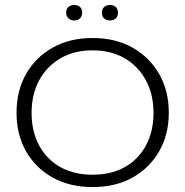

<svg xmlns="http://www.w3.org/2000/svg" viewBox="-20 -748 750 778"><path d="M355 10Q263 10 193.5 -28.5Q124 -67 85.5 -135Q47 -203 47 -291Q47 -380 85.5 -448Q124 -516 193.5 -555Q263 -594 355 -594Q448 -594 517 -555Q586 -516 625 -448Q664 -380 664 -291Q664 -203 625 -135Q586 -67 517 -28.5Q448 10 355 10ZM355 -40Q430 -40 485 -70.5Q540 -101 571 -158Q602 -215 602 -290Q602 -366 571 -423Q540 -480 485 -512Q430 -544 355 -544Q281 -544 225.5 -512Q170 -480 139 -423Q108 -366 108 -290Q108 -215 139 -158Q170 -101 225.5 -70.5Q281 -40 355 -40ZM281 -665Q267 -665 257.5 -673.5Q248 -682 248 -697Q248 -712 257.5 -720Q267 -728 281 -728Q295 -728 304 -720Q313 -712 313 -697Q313 -682 304 -673.5Q295 -665 281 -665ZM425 -665Q412 -665 402.5 -673Q393 -681 393 -696Q393 -712 402.5 -720Q412 -728 425 -728Q439 -728 448.5 -720Q458 -712 458 -696Q458 -681 448.5 -673Q439 -665 425 -665Z"/></svg>

Font: Rokkitt SemiBold Light
Style: Regular
Weight: 300
Version: Version 3.103